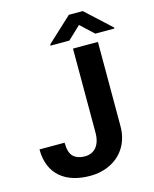

<svg xmlns="http://www.w3.org/2000/svg" viewBox="-132 -989 871 1086"><g transform="rotate(-15 303.5 -445.5)"><path d="M351.1 -218.3C351.1 -145.5 315.4 -104.5 259.3 -104.5C230.5 -104.5 208 -112.3 191.9 -127.4C175.8 -142.6 167.5 -169.9 167.5 -209H20.5C20.5 -59.1 120.6 9.8 259.3 9.8C304.2 9.8 344.7 0.5 380.4 -17.6C452.1 -54.2 497.1 -124 497.1 -218.3V-710.9H351.1ZM377.9 -901.4 232.9 -767.1V-759.8H342.8L418.5 -831.1L495.1 -759.8H606.9V-765.6L459.5 -901.4Z"/></g></svg>

Font: Vazirmatn
Style: Bold
Weight: 700
Designer: Saber Rastikerdar
Foundry: Saber Rastikerdar
Version: Version 33.003